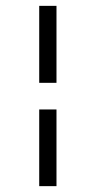

<svg xmlns="http://www.w3.org/2000/svg" viewBox="-20 -690 302 656"><path d="M114 -407V-670H173V-407ZM114 -54V-316H173V-54Z"/></svg>

Font: Junicode
Style: Regular
Weight: 400
Designer: Peter S. Baker
Version: Version 2.100; ttfautohint (v1.8.4)